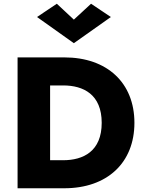

<svg xmlns="http://www.w3.org/2000/svg" viewBox="-20 -1007 773 1027"><path d="M375 -902 284 -987 178 -916 375 -776 573 -916 467 -987ZM74 -700V0H324C553 0 699 -136 699 -350C699 -564 553 -700 324 -700ZM248 -150V-550H318C426 -550 524 -502 524 -350C524 -198 426 -150 318 -150Z"/></svg>

Font: Jost
Style: Bold
Weight: 700
Version: Version 3.710